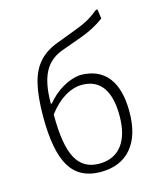

<svg xmlns="http://www.w3.org/2000/svg" viewBox="-109 -788 717 871"><g transform="rotate(-15 249.5 -352.5)"><path d="M452 -225Q452 -114 401 -54Q350 6 256 6Q158 6 113 -67.5Q68 -141 68 -301Q68 -396 82.5 -456.5Q97 -517 130 -554Q163 -591 220 -612L315 -648Q348 -660 372 -673.5Q396 -687 426 -711L432 -709L438 -666Q388 -629 326 -607L232 -573Q172 -552 144.5 -499.5Q117 -447 117 -354V-352L121 -351Q153 -390 194.5 -414.5Q236 -439 278 -443Q364 -443 408 -387.5Q452 -332 452 -225ZM404 -219Q404 -307 371.5 -352.5Q339 -398 275 -398Q234 -398 193 -373Q152 -348 117 -301V-296Q117 -157 151 -94.5Q185 -32 259 -32Q329 -32 366.5 -80.5Q404 -129 404 -219Z"/></g></svg>

Font: t
Style: Regular
Weight: 300
Designer: Juan Pablo del Peral
Foundry: Huerta Tipografica
Version: Version 2.004; ttfautohint (v1.8.1)